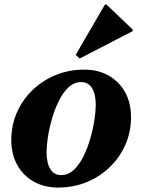

<svg xmlns="http://www.w3.org/2000/svg" viewBox="-20 -822 635 857"><path d="M238.8 15.2Q177.6 15.2 130.3 -11.6Q83 -38.4 56.7 -86.2Q30.4 -134 30.4 -196.4Q30.4 -262.8 55.3 -319.6Q80.2 -376.4 124.9 -419.7Q169.6 -463 228.9 -487.1Q288.2 -511.2 356.4 -511.2Q418.4 -511.2 465.3 -484.4Q512.2 -457.6 538.5 -410.2Q564.8 -362.8 564.8 -299.6Q564.8 -233.4 539.9 -176.5Q515 -119.6 470.3 -76.3Q425.6 -33 366.7 -8.9Q307.8 15.2 238.8 15.2ZM252.4 -40.4Q284.8 -40.4 309.8 -64.1Q334.8 -87.8 353.1 -125.3Q371.4 -162.8 383.7 -205.9Q396 -249 401.7 -288.2Q407.4 -327.4 407.4 -353.8Q407.4 -402.6 390.5 -429.1Q373.6 -455.6 342.8 -455.6Q310.4 -455.6 285.4 -431.9Q260.4 -408.2 242.1 -370.7Q223.8 -333.2 211.5 -290.1Q199.2 -247 193.5 -207.9Q187.8 -168.8 187.8 -142.2Q187.8 -94.4 204.7 -67.4Q221.6 -40.4 252.4 -40.4ZM335.8 -560.8 317.8 -577 448.4 -801.8H455.2L572.4 -690V-683.2Z"/></svg>

Font: Platypi Light
Style: Italic
Weight: 300
Italic angle: -13°
Designer: David Sargent
Foundry: Bolt Cutter Type
Version: Version 1.200